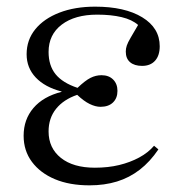

<svg xmlns="http://www.w3.org/2000/svg" viewBox="-20 -543 539 577"><path d="M249 14Q189 14 145 -4.5Q101 -23 76 -56.5Q51 -90 51 -135Q51 -184 80.5 -218.5Q110 -253 165 -267V-268Q115 -281 87.5 -310Q60 -339 60 -380Q60 -423 86 -455Q112 -487 158.5 -505Q205 -523 266 -523Q355 -523 407.5 -491Q460 -459 460 -404Q460 -376 446 -360.5Q432 -345 407 -345Q384 -345 371 -356Q358 -367 358 -388Q358 -397 361 -406Q364 -415 372.5 -429.5Q381 -444 395 -468Q377 -484 345.5 -491.5Q314 -499 272 -499Q205 -499 165.5 -469Q126 -439 126 -387Q126 -346 147 -320Q168 -294 213 -279Q236 -301 252 -309Q268 -317 285 -317Q307 -317 320 -304Q333 -291 333 -270Q333 -248 319.5 -235Q306 -222 282 -222Q267 -222 249.5 -230.5Q232 -239 212 -258Q171 -244 148.5 -216Q126 -188 126 -148Q126 -98 163 -68.5Q200 -39 265 -39Q305 -39 338 -47Q371 -55 398 -69.5Q425 -84 443 -105L456 -94Q431 -57 400 -33Q369 -9 331.5 2.5Q294 14 249 14Z"/></svg>

Font: Literata 60pt Light
Style: Regular
Weight: 300
Designer: Latin by Veronika Burian and Jose Scaglione. Greek by Irene Vlachou. Cyrillic by Vera Evstafieva.
Foundry: TypeTogether
Version: Version 3.103;gftools[0.9.29]